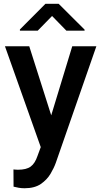

<svg xmlns="http://www.w3.org/2000/svg" viewBox="-20 -770 530 1003"><path d="M132.8 -528.3 247.6 -167.5 357.4 -528.3H483.4L271.5 80.6Q262.2 106.9 243.9 137.9Q225.6 168.9 193.1 191.2Q160.6 213.4 107.9 213.4Q92.3 213.4 77.9 210.9Q63.5 208.5 50.8 205.1L50.3 115.2Q55.7 115.7 62.7 116.2Q69.8 116.7 73.7 116.7Q117.7 116.7 140.1 100.3Q162.6 84 175.8 44.9L192.9 -1.5L5.9 -528.3ZM286.6 -750 421.9 -615.2V-609.9H326.7L252 -686.5L177.2 -609.9H84V-616.2L217.3 -750Z"/></svg>

Font: Vazirmatn RD FD Medium
Style: Regular
Weight: 500
Designer: Saber Rastikerdar
Foundry: Saber Rastikerdar
Version: Version 33.003